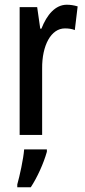

<svg xmlns="http://www.w3.org/2000/svg" viewBox="-20 -570 357 811"><path d="M262 -550C214 -550 178 -508 155 -449H150L137 -540H63V0H158V-280C157 -379 196 -450 254 -450C270 -450 284 -448 296 -443L308 -543C291 -548 277 -550 262 -550ZM178 71V61H82C79 101 63 174 53 209V221H110C137 180 164 121 178 71Z"/></svg>

Font: Noto Sans Arabic ExtCond Med
Style: Regular
Weight: 500
Width: 2
Designer: Monotype Design Team, Nadine Chahine, Nizar Qandah and Khaled Hosny
Foundry: Monotype Imaging Inc.
Version: Version 2.012